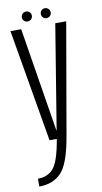

<svg xmlns="http://www.w3.org/2000/svg" viewBox="-100 -727 530 1002"><g transform="rotate(-10 165.0 -226.0)"><path d="M118.5 0H208.5L312 -596H254L164 -44.5H162.5L73.5 -596H16.5ZM24 229Q95.5 229 139.8 184.8Q184 140.5 208.5 0H157Q137.5 116 107.2 151.8Q77 187.5 24 187.5ZM114 -630Q125 -630 132.8 -637.5Q140.5 -645 140.5 -656Q140.5 -667.5 132.8 -675Q125 -682.5 114 -682.5Q103 -682.5 95.2 -675Q87.5 -667.5 87.5 -656Q87.5 -645 95.2 -637.5Q103 -630 114 -630ZM213.5 -630Q225 -630 232.8 -637.5Q240.5 -645 240.5 -656Q240.5 -667.5 232.8 -675Q225 -682.5 213.5 -682.5Q203 -682.5 195.5 -675Q188 -667.5 188 -656Q188 -645 195.5 -637.5Q203 -630 213.5 -630Z"/></g></svg>

Font: Anybody Condensed Light
Style: Regular
Weight: 300
Width: 3
Designer: Tyler Finck
Foundry: Etcetera Type Company
Version: Version 1.113;gftools[0.9.25]